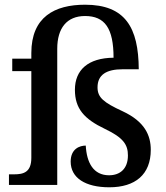

<svg xmlns="http://www.w3.org/2000/svg" viewBox="-20 -785 703 815"><path d="M444 10C554 10 620 -44 620 -149C620 -210 595 -269 500 -313C420 -350 394 -371 394 -414C394 -468 432 -491 501 -491H569C568 -668 512 -765 341 -765C212 -765 113 -713 113 -560V-536H32V-483H113V-115C113 -54 80 -45 40 -45H18V0H223V-578C223 -666 264 -717 341 -717C425 -717 462 -665 462 -540C354 -539 298 -488 298 -404C298 -324 337 -280 425 -238C505 -200 523 -170 523 -125C523 -69 490 -41 443 -41C376 -41 348 -95 344 -167C319 -167 280 -154 280 -99C280 -30 342 10 444 10Z"/></svg>

Font: Noto Serif Vithkuqi Medium
Style: Regular
Weight: 500
Version: Version 1.005